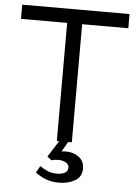

<svg xmlns="http://www.w3.org/2000/svg" viewBox="-58 -707 682 957"><g transform="rotate(5 282.5 -228.0)"><path d="M245 0V-591H14V-662H551V-591H320V0ZM273 206Q235 206 204.5 193.5Q174 181 155 165L174 132Q190 143 211 152.5Q232 162 259 162Q282 162 298 154Q314 146 314 126Q314 111 298 102Q282 93 261 93Q243 93 226 98L205 81L274 -27H317L273 50Q285 48 295 48Q333 48 360 68.5Q387 89 387 125Q387 167 353 186.5Q319 206 273 206Z"/></g></svg>

Font: Questrial
Style: Regular
Weight: 400
Designer: Joe Prince, Laura Meseguer
Foundry: Joe Prince, Laura Meseguer
Version: Version 2.000; ttfautohint (v1.8.3)